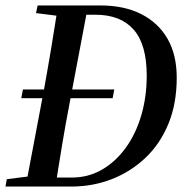

<svg xmlns="http://www.w3.org/2000/svg" viewBox="-25 -684 684 704"><path d="M388 -324H53L59 -356H394ZM-5 0 0 -27 111 -41H146L140 0ZM69 0 136 -354Q150 -431 163 -509Q176 -587 188 -664H298L231 -310Q216 -232 203 -154.5Q190 -77 178 0ZM107 -636 113 -664H259L253 -622H218ZM125 0 132 -33H238Q299 -33 349 -62Q399 -91 436 -142Q473 -193 493 -261Q513 -329 513 -407Q513 -521 465 -575.5Q417 -630 325 -630H238L245 -664H343Q431 -664 493.5 -632Q556 -600 589.5 -541.5Q623 -483 623 -399Q623 -304 592.5 -230Q562 -156 508 -105Q454 -54 384.5 -27Q315 0 237 0Z"/></svg>

Font: Source Serif 4 48pt SemiBold
Style: Italic
Weight: 600
Italic angle: -12°
Designer: Frank Grießhammer
Foundry: Adobe Systems Incorporated
Version: Version 4.004;hotconv 1.0.116;makeotfexe 2.5.65601